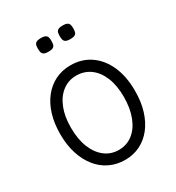

<svg xmlns="http://www.w3.org/2000/svg" viewBox="-160 -735 775 846"><g transform="rotate(-30 228.0 -311.5)"><path d="M230 14Q188 14 152.5 -3Q117 -20 91.5 -52Q66 -84 52 -128Q38 -172 38 -227Q38 -282 51.5 -326Q65 -370 90.5 -402Q116 -434 151 -451Q186 -468 228 -468Q285 -468 328 -438.5Q371 -409 395 -355.5Q419 -302 419 -228Q419 -172 405 -127.5Q391 -83 366 -51.5Q341 -20 306.5 -3Q272 14 230 14ZM228 -38Q268 -38 298.5 -61.5Q329 -85 346 -128.5Q363 -172 363 -230Q363 -288 346 -329.5Q329 -371 298.5 -393.5Q268 -416 227 -416Q188 -416 157.5 -393Q127 -370 110 -328Q93 -286 93 -229Q93 -170 110 -127.5Q127 -85 157.5 -61.5Q188 -38 228 -38ZM286 -568Q269 -568 262 -573Q255 -578 253.5 -586.5Q252 -595 252 -603Q252 -612 253.5 -619.5Q255 -627 262 -632Q269 -637 286 -637Q304 -637 311 -632Q318 -627 319.5 -619Q321 -611 321 -603Q321 -595 319.5 -586.5Q318 -578 311 -573Q304 -568 286 -568ZM176 -568Q158 -568 151 -573Q144 -578 142.5 -586.5Q141 -595 141 -603Q141 -612 142.5 -619.5Q144 -627 151 -632Q158 -637 176 -637Q193 -637 200 -632Q207 -627 208.5 -619Q210 -611 210 -603Q210 -595 208.5 -586.5Q207 -578 200 -573Q193 -568 176 -568Z"/></g></svg>

Font: Fredoka SemiCondensed Light
Style: Regular
Weight: 300
Width: 4
Designer: Ben Nathan
Foundry: Milena B. Brandão, Ben Nathan
Version: Version 2.001